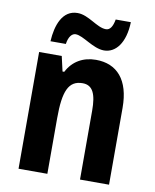

<svg xmlns="http://www.w3.org/2000/svg" viewBox="-85 -821 717 886"><g transform="rotate(10 274.0 -378.0)"><path d="M106 -605H178C183 -641 199 -657 215 -657C251 -657 304 -606 356 -606C410 -606 453 -657 456 -756H385C379 -722 367 -704 348 -704C305 -704 260 -755 207 -755C136 -755 110 -680 106 -605ZM328 -557C269 -557 220 -530 193 -477H185L169 -547H63V0H198V-261C198 -387 220 -440 286 -440C334 -440 351 -400 351 -323V0H487V-360C487 -491 427 -557 328 -557Z"/></g></svg>

Font: Noto Sans Armenian Condensed
Style: Bold
Weight: 700
Width: 3
Designer: Monotype Design Team
Foundry: Monotype Imaging Inc.
Version: Version 2.008